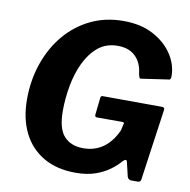

<svg xmlns="http://www.w3.org/2000/svg" viewBox="-84 -835 919 927"><g transform="rotate(10 376.0 -371.0)"><path d="M345 10Q254 10 188.5 -28Q123 -66 88.5 -135.5Q54 -205 54 -299Q54 -392 82 -474Q110 -556 162 -618.5Q214 -681 286.5 -716.5Q359 -752 449 -752Q533 -752 593.5 -720Q654 -688 687.5 -638Q721 -588 722 -532Q722 -513 715 -512L578 -492Q573 -491 570.5 -496.5Q568 -502 565 -517Q562 -548 547.5 -573.5Q533 -599 507 -614Q481 -629 442 -629Q385 -629 346 -597Q307 -565 282 -513Q257 -461 245.5 -398Q234 -335 234 -274Q234 -186 268 -149.5Q302 -113 362 -113Q395 -113 422 -123Q449 -133 469 -150Q489 -167 503.5 -188Q518 -209 527 -230L533 -258Q540 -271 524 -271H401Q391 -271 392 -284L401 -366Q402 -377 411 -377L697 -376Q709 -376 712.5 -372.5Q716 -369 714 -359L665 -13Q663 0 649 0H619Q603 0 598 -15L581 -87Q578 -94 573 -93Q568 -92 561 -85Q543 -63 513.5 -41Q484 -19 443 -4.5Q402 10 345 10Z"/></g></svg>

Font: Libre Franklin Thin
Style: Bold Italic
Weight: 700
Italic angle: -8°
Version: Version 3.000